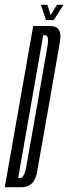

<svg xmlns="http://www.w3.org/2000/svg" viewBox="-56 -784 286 804"><path d="M-36 0H35Q88 0 99.2 -63.8Q110.5 -127.5 147.5 -337Q184 -547 195.2 -611Q206.5 -675 154 -675H83ZM20 -38.5 125 -636.5H132.5Q151 -636.5 142.5 -590Q134 -543.5 98.5 -337Q62 -131.5 53.8 -85Q45.5 -38.5 27.5 -38.5ZM136.5 -700H169L210 -764H182.5L156 -720.5L142.5 -764H115.5Z"/></svg>

Font: Anybody UltraCondensed Light
Style: Italic
Weight: 300
Width: 1
Italic angle: -10°
Version: Version 1.113;gftools[0.9.25]